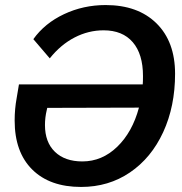

<svg xmlns="http://www.w3.org/2000/svg" viewBox="-20 -730 719 760"><path d="M673 -438Q673 -309 626 -207Q579 -105 494.5 -47.5Q410 10 301 10Q177 10 107.5 -59Q38 -128 38 -253Q38 -299 46 -342L55 -396H545Q546 -407 546 -429Q546 -516 505.5 -563Q465 -610 390 -610Q330 -610 275 -581.5Q220 -553 177 -499L112 -575Q157 -638 233.5 -674Q310 -710 398 -710Q526 -710 599.5 -637.5Q673 -565 673 -438ZM530 -304 167 -303 165 -294Q158 -265 158 -235Q158 -167 197.5 -129Q237 -91 306 -91Q384 -91 444 -149Q504 -207 530 -304Z"/></svg>

Font: Sarabun SemiBold
Style: Italic
Weight: 600
Italic angle: -10°
Designer: Suppakit Chalermlarp | Katatrad Co.,Ltd.
Foundry: Cadson Demak Co.,Ltd.
Version: Version 1.000; ttfautohint (v1.6)